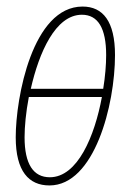

<svg xmlns="http://www.w3.org/2000/svg" viewBox="-20 -556 399 586"><path d="M131 10C268 10 331 -235 331 -388C331 -491 294 -536 232 -536C79 -536 28 -258 28 -137C28 -33 68 10 131 10ZM295 -285H74C99 -395 149 -511 230 -511C279 -511 304 -470 304 -388C304 -358 301 -322 295 -285ZM132 -15C82 -15 55 -55 55 -137C55 -169 59 -213 68 -260H291C269 -141 217 -15 132 -15Z"/></svg>

Font: Noto Sans ExtraCondensed Thin
Style: Italic
Weight: 100
Width: 2
Italic angle: -12°
Designer: Monotype Design Team
Foundry: Monotype Imaging Inc.
Version: Version 2.013